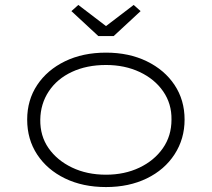

<svg xmlns="http://www.w3.org/2000/svg" viewBox="-20 -747 857 777"><path d="M409 10Q315 10 243 -25Q171 -60 130.5 -121.5Q90 -183 90 -263Q90 -342 130.5 -403Q171 -464 243 -499Q315 -534 409 -534Q502 -534 574 -499Q646 -464 686.5 -403Q727 -342 727 -263Q727 -185 686.5 -122.5Q646 -60 574 -25Q502 10 409 10ZM409 -40Q484 -40 544 -68.5Q604 -97 639 -147Q674 -197 674 -263Q675 -327 640.5 -377Q606 -427 545.5 -455.5Q485 -484 409 -484Q331 -484 271 -456Q211 -428 177.5 -377.5Q144 -327 143 -263Q142 -197 176.5 -147.5Q211 -98 271.5 -69Q332 -40 409 -40ZM378 -601 269 -702 297 -727 424 -630H394L521 -727L549 -702L440 -601Z"/></svg>

Font: Lexend Mega ExtraLight
Style: Regular
Weight: 250
Version: Version 1.007